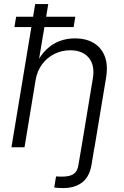

<svg xmlns="http://www.w3.org/2000/svg" viewBox="-20 -748 629 975"><path d="M300.3 207Q287.6 207 275.1 206.3Q262.7 205.6 255.4 204.1L264.6 147.9Q272.5 148.4 281 148.7Q289.6 148.9 295.4 148.9Q335.4 148.9 354.5 135Q373.5 121.1 377.9 91.3L393.6 0H459.5L444.3 91.3Q434.1 149.9 397 178.5Q359.9 207 300.3 207ZM160.6 -340.3 104.5 0H38.1L158.7 -727.5H225.1L173.3 -418.5H161.6Q184.6 -466.8 215.3 -496.3Q246.1 -525.9 283 -539.6Q319.8 -553.2 360.4 -553.2Q416 -553.2 455.3 -530Q494.6 -506.8 512 -462.4Q529.3 -418 518.6 -353L460 0H393.6L451.2 -348.1Q462.9 -415.5 431.2 -454.1Q399.4 -492.7 336.9 -492.7Q293.9 -492.7 256.8 -474.4Q219.7 -456.1 194.1 -421.9Q168.5 -387.7 160.6 -340.3ZM53.2 -610.4 62 -663.1H362.3L354 -610.4Z"/></svg>

Font: Inter Light
Style: Italic
Weight: 300
Italic angle: -9.3988°
Designer: Rasmus Andersson
Foundry: rsms
Version: Version 4.001;git-66647c0bb